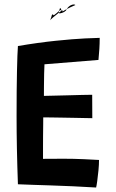

<svg xmlns="http://www.w3.org/2000/svg" viewBox="-20 -831 518 857"><path d="M409 6Q356.5 3 306.5 0.5Q256.5 -2 203.5 -3.5Q169 -4.5 131.8 -5.8Q94.5 -7 60 -8.5Q57 -89 55.5 -166.2Q54 -243.5 54 -312.5Q54 -432.5 55.8 -513Q57.5 -593.5 60 -625.5Q151 -641 229 -649Q307 -657 359.2 -659.5Q411.5 -662 425 -662Q425 -636 423.5 -612.8Q422 -589.5 419.5 -563.5L178.5 -544Q177.5 -530.5 177 -502Q176.5 -473.5 176.2 -444.8Q176 -416 176 -403Q190 -403.5 218.8 -404Q247.5 -404.5 281 -405.5Q314.5 -406.5 344.5 -407.2Q374.5 -408 391.5 -408L392 -303.5Q384.5 -303.5 363.2 -304Q342 -304.5 313.5 -305Q285 -305.5 256.2 -306Q227.5 -306.5 204.8 -306.8Q182 -307 173 -307Q173 -299 172.8 -275.5Q172.5 -252 172.2 -222.2Q172 -192.5 172 -165Q172 -137.5 172 -122Q181 -122 209.2 -122.2Q237.5 -122.5 264 -122.5Q309 -122.5 353.8 -120.5Q398.5 -118.5 422 -117Q422 -96.5 419.5 -70.5Q417 -44.5 414 -22.8Q411 -1 409 6ZM255 -783.5 254 -786Q249.5 -786.5 245.2 -783.2Q241 -780 243 -774.5Q227.5 -762.5 216.5 -753Q205.5 -743.5 204 -740.5Q210 -756.5 211.5 -763.5Q213 -770.5 220 -762.5Q221.5 -763.5 232.2 -772Q243 -780.5 245 -785.5Q248.5 -803.5 254 -786Q260.5 -785.5 259.5 -779.5Q263 -782.5 278 -790.5Q286.5 -804 299 -808.8Q311.5 -813.5 316.5 -808.5Q294.5 -799 278 -790.5Q276 -787 274.5 -784Q267 -776.5 256.8 -773.5Q246.5 -770.5 244 -771.5L243 -774.5Q249 -779 255 -783.5Z"/></svg>

Font: Grandstander Medium
Style: Regular
Weight: 500
Designer: Tyler Finck
Foundry: Etcetera Type Co
Version: Version 1.200; ttfautohint (v1.8.3)